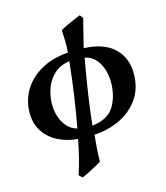

<svg xmlns="http://www.w3.org/2000/svg" viewBox="-126 -739 923 1069"><g transform="rotate(-15 335.0 -205.0)"><path d="M641.6 -252.9Q641.6 -167.5 599.6 -107.7Q557.6 -47.9 489.3 -15.6Q420.9 16.6 342.3 20.5Q337.4 64 334.7 106.2Q332 148.4 332.5 173.3Q319.3 181.6 295.9 194.3Q272.5 207 250.2 218.3Q228 229.5 218.3 233.4Q207.5 226.6 198.2 214.8Q212.4 174.3 224.6 125Q236.8 75.7 247.6 19.5Q185.1 14.6 134.5 -11Q84 -36.6 54.2 -81.8Q24.4 -127 24.4 -189.9Q24.4 -259.3 58.8 -317.9Q93.3 -376.5 158.9 -414.6Q224.6 -452.6 317.4 -459.5Q320.8 -493.7 319.3 -526.4Q317.9 -559.1 316.9 -588.4Q329.6 -597.2 353.5 -608.2Q377.4 -619.1 400.9 -628.9Q424.3 -638.7 434.1 -643.1Q437.5 -640.1 443.1 -632.6Q448.7 -625 449.2 -622.1Q439.9 -587.9 429.9 -546.4Q419.9 -504.9 408.7 -460.4Q524.4 -455.6 583 -399.2Q641.6 -342.8 641.6 -252.9ZM506.3 -222.2Q508.3 -266.6 497.3 -306.2Q486.3 -345.7 461.9 -373.3Q437.5 -400.9 399.9 -408.2Q381.8 -307.6 367.2 -212.4Q352.5 -117.2 344.2 -31.2Q430.7 -41.5 466.1 -92.8Q501.5 -144 506.3 -222.2ZM312.5 -411.1Q256.3 -402.8 222.9 -371.1Q189.5 -339.4 174.1 -296.9Q158.7 -254.4 157.2 -212.9Q155.8 -173.3 167 -136.5Q178.2 -99.6 201.4 -73Q224.6 -46.4 258.8 -37.6Q276.4 -132.3 289.3 -221.9Q302.2 -311.5 312.5 -411.1Z"/></g></svg>

Font: Gentium Book Plus
Style: Bold Italic
Weight: 700
Italic angle: -8°
Designer: Victor Gaultney, Annie Olsen, Iska Routamaa, Becca Hirsbrunner
Foundry: SIL International
Version: Version 6.101